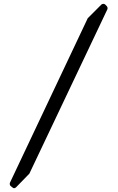

<svg xmlns="http://www.w3.org/2000/svg" viewBox="-20 -896 623 1013"><path d="M547 -848Q549 -857 543 -864L534 -873Q525 -879 515 -872L443 -800L32 69Q31 74 32 78.5Q33 83 37 86L47 94Q55 101 65 92L135 20Z"/></svg>

Font: MM Taunggyi
Style: Regular
Weight: 400
Designer: Khon Soe Zaw Thu
Version: Version 1.00 July 18, 2016, initial release